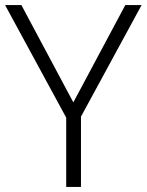

<svg xmlns="http://www.w3.org/2000/svg" viewBox="-20 -734 576 754"><path d="M268 -332 472 -714H536L298 -276V0H240V-272L0 -714H64Z"/></svg>

Font: Noto Sans Hebrew Light
Style: Regular
Weight: 300
Designer: Monotype Design Team
Foundry: Monotype Imaging Inc.
Version: Version 2.003